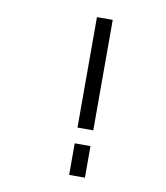

<svg xmlns="http://www.w3.org/2000/svg" viewBox="-74 -687 647 749"><g transform="rotate(10 250.0 -312.5)"><path d="M250 -125Q250 -125 250 0H312.5Q312.5 0 312.5 -125ZM250 -625V-187.5H312.5V-625Z"/></g></svg>

Font: CalcUnifontExMono
Style: Regular
Weight: 500
Version: Version 15.0.06